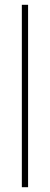

<svg xmlns="http://www.w3.org/2000/svg" viewBox="-20 -780 207 800"><path d="M97 0V-760H71V0Z"/></svg>

Font: Noto Sans Devanagari UI ExtraCondensed Thin
Style: Regular
Weight: 100
Width: 2
Designer: Jelle Bosma - Monotype Design Team
Foundry: Monotype Imaging Inc.
Version: Version 2.004